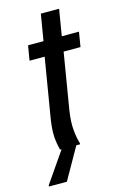

<svg xmlns="http://www.w3.org/2000/svg" viewBox="-127 -677 556 880"><g transform="rotate(-15 150.5 -237.5)"><path d="M85 0Q76.7 -29.2 74.2 -62.5Q71.7 -95.8 80 -149.2L126.7 -430H55L66.7 -500H140L160.8 -625H247.5L226.7 -500H308.3L296.7 -430H216.7L172.5 -163.3Q164.2 -109.2 167.9 -70.4Q171.7 -31.7 180 -5V0ZM-8.3 150V145L91.7 0H161.7L76.7 150Z"/></g></svg>

Font: Familjen Grotesk GF
Style: Italic
Weight: 400
Designer: Anders Wikstroem, Jonas Baeckman, Matilda Gysing, Kristian Moeller
Foundry: Familjen STHML AB
Version: Version 2.000; Beta; Release 4; Build 6